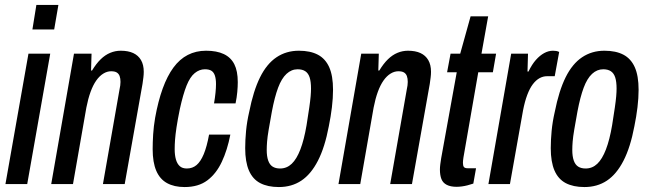

<svg xmlns="http://www.w3.org/2000/svg" viewBox="-20 -744 2621 776"><path d="M111 -625 127 -724H216L199 -625ZM2 0 95 -527H183L90 0Z M187 0 279 -527H350L348 -459H352Q369 -487 387 -504.5Q405 -522 425.5 -530.5Q446 -539 468 -539Q498 -539 518.5 -529.5Q539 -520 550 -501Q561 -482 561 -454Q561 -443 559.5 -431Q558 -419 556 -405L484 0H396L463 -382Q465 -391 466 -398.5Q467 -406 467 -413Q467 -427 463.5 -436.5Q460 -446 452 -451Q444 -456 429 -456Q413 -456 397.5 -446.5Q382 -437 369 -418.5Q356 -400 346 -372.5Q336 -345 329 -309L275 0Z M726 12Q684 12 655 -4Q626 -20 611.5 -54Q597 -88 597 -141Q597 -169 599 -201Q601 -233 607 -268Q619 -335 637.5 -386Q656 -437 681 -471Q706 -505 739 -522Q772 -539 813 -539Q856 -539 884.5 -525.5Q913 -512 927 -484.5Q941 -457 941 -412Q941 -394 939 -372Q937 -350 932 -326H845Q849 -349 851 -369Q853 -389 853 -404Q853 -425 848.5 -438.5Q844 -452 834.5 -458Q825 -464 808 -464Q786 -464 767 -448.5Q748 -433 734 -398Q720 -363 707 -304Q698 -260 693.5 -230Q689 -200 687.5 -179.5Q686 -159 686 -141Q686 -117 691 -99.5Q696 -82 706.5 -72.5Q717 -63 735 -63Q758 -63 774.5 -77Q791 -91 803.5 -121Q816 -151 825 -200H911Q899 -138 876.5 -90Q854 -42 818 -15Q782 12 726 12Z M1107 12Q1062 12 1031.5 -4Q1001 -20 986 -55Q971 -90 971 -145Q971 -178 974.5 -215Q978 -252 987 -291Q1004 -377 1031 -431.5Q1058 -486 1097.5 -512.5Q1137 -539 1188 -539Q1234 -539 1264.5 -523Q1295 -507 1310.5 -472.5Q1326 -438 1326 -381Q1326 -348 1321.5 -310.5Q1317 -273 1309 -234Q1293 -149 1265 -94.5Q1237 -40 1198 -14Q1159 12 1107 12ZM1112 -63Q1139 -63 1159 -82Q1179 -101 1194 -140Q1209 -179 1219 -238Q1226 -282 1230 -309.5Q1234 -337 1235.5 -355Q1237 -373 1237 -386Q1237 -414 1231.5 -431Q1226 -448 1214 -456Q1202 -464 1183 -464Q1158 -464 1138 -445.5Q1118 -427 1104 -389.5Q1090 -352 1079 -294Q1071 -250 1066 -220.5Q1061 -191 1059.5 -172Q1058 -153 1058 -138Q1058 -112 1064 -95Q1070 -78 1082 -70.5Q1094 -63 1112 -63Z M1348 0 1440 -527H1511L1509 -459H1513Q1530 -487 1548 -504.5Q1566 -522 1586.5 -530.5Q1607 -539 1629 -539Q1659 -539 1679.5 -529.5Q1700 -520 1711 -501Q1722 -482 1722 -454Q1722 -443 1720.5 -431Q1719 -419 1717 -405L1645 0H1557L1624 -382Q1626 -391 1627 -398.5Q1628 -406 1628 -413Q1628 -427 1624.5 -436.5Q1621 -446 1613 -451Q1605 -456 1590 -456Q1574 -456 1558.5 -446.5Q1543 -437 1530 -418.5Q1517 -400 1507 -372.5Q1497 -345 1490 -309L1436 0Z M1825 11Q1801 11 1785.5 3Q1770 -5 1764 -20.5Q1758 -36 1758 -59Q1758 -68 1759.5 -80Q1761 -92 1763 -104L1826 -452H1787L1801 -527H1840L1882 -678H1953L1926 -527H1985L1972 -452H1913L1853 -107Q1852 -102 1851.5 -95Q1851 -88 1851 -86Q1851 -74 1855 -69Q1859 -64 1870 -64H1904L1893 -2Q1881 2 1869.5 5Q1858 8 1846.5 9.5Q1835 11 1825 11Z M1954 0 2046 -527H2114L2112 -455H2116Q2130 -484 2146 -502Q2162 -520 2179.5 -529.5Q2197 -539 2215 -539Q2222 -539 2228 -538Q2234 -537 2240 -534L2222 -436H2191Q2175 -436 2160.5 -428Q2146 -420 2133.5 -403.5Q2121 -387 2111 -360.5Q2101 -334 2094 -298L2041 0Z M2342 12Q2297 12 2266.5 -4Q2236 -20 2221 -55Q2206 -90 2206 -145Q2206 -178 2209.5 -215Q2213 -252 2222 -291Q2239 -377 2266 -431.5Q2293 -486 2332.5 -512.5Q2372 -539 2423 -539Q2469 -539 2499.5 -523Q2530 -507 2545.5 -472.5Q2561 -438 2561 -381Q2561 -348 2556.5 -310.5Q2552 -273 2544 -234Q2528 -149 2500 -94.5Q2472 -40 2433 -14Q2394 12 2342 12ZM2347 -63Q2374 -63 2394 -82Q2414 -101 2429 -140Q2444 -179 2454 -238Q2461 -282 2465 -309.5Q2469 -337 2470.5 -355Q2472 -373 2472 -386Q2472 -414 2466.5 -431Q2461 -448 2449 -456Q2437 -464 2418 -464Q2393 -464 2373 -445.5Q2353 -427 2339 -389.5Q2325 -352 2314 -294Q2306 -250 2301 -220.5Q2296 -191 2294.5 -172Q2293 -153 2293 -138Q2293 -112 2299 -95Q2305 -78 2317 -70.5Q2329 -63 2347 -63Z"/></svg>

Font: Archivo ExtraCondensed Medium
Style: Italic
Weight: 500
Width: 2
Italic angle: -10°
Designer: Hector Gatti
Foundry: Omnibus-Type
Version: Version 2.001